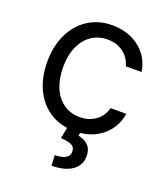

<svg xmlns="http://www.w3.org/2000/svg" viewBox="-140 -651 838 962"><g transform="rotate(20 279.0 -170.0)"><path d="M426.8 -159.1H510.7Q503.9 -114.7 479.6 -78.3Q455.3 -41.9 415.8 -18.6Q376.4 4.6 325.6 9.9L322.4 25.6Q354 30.5 375.2 50.8Q396.3 71 396.3 109.4Q396.3 140.3 379.3 163.7Q362.2 187.1 328.7 200.1Q295.1 213.1 247.2 213.1L244.3 157.7Q279.5 157.7 300.2 146.7Q321 135.7 321 112.2Q321 96.2 313.2 87Q305.4 77.8 289.2 73.3Q273.1 68.9 244.3 66.8L256 8.5Q192.1 -0.7 145.2 -38.4Q98.4 -76 73.7 -135.8Q49 -195.7 49 -269.9Q49 -352.3 79.5 -416.5Q110.1 -480.8 165.8 -516.7Q221.6 -552.6 294.7 -552.6Q351.6 -552.6 398.1 -531.2Q444.6 -509.9 474.1 -471.2Q503.6 -432.5 510.7 -382.1H426.8Q420.1 -408 402.9 -429.7Q385.7 -451.3 358.5 -464.3Q331.3 -477.3 296.2 -477.3Q247.5 -477.3 210.4 -451.9Q173.3 -426.5 153.1 -380.1Q132.8 -333.8 132.8 -272.7Q132.8 -209.9 152.7 -162.6Q172.6 -115.4 209.7 -89.7Q246.8 -63.9 296.2 -63.9Q345.2 -63.9 380 -89.1Q414.8 -114.3 426.8 -159.1Z"/></g></svg>

Font: Riot Sans
Style: Regular
Weight: 400
Designer: Rasmus Andersson
Foundry: rsms
Version: Version 4.001